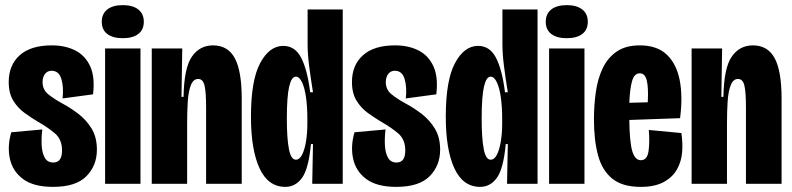

<svg xmlns="http://www.w3.org/2000/svg" viewBox="-20 -717 3089 749"><path d="M187 12Q111 12 70 -18.5Q29 -49 18.5 -98Q8 -147 24 -201L145 -212Q141 -180 142.5 -150.5Q144 -121 154.5 -102Q165 -83 188 -83Q222 -83 222 -130Q222 -173 194.5 -196.5Q167 -220 128 -242Q103 -257 76.5 -276Q50 -295 32 -324Q14 -353 14 -397Q14 -463 57 -501.5Q100 -540 182 -540Q235 -540 274 -520Q313 -500 332 -458Q351 -416 343 -349L224 -333Q229 -376 219.5 -408.5Q210 -441 181 -441Q165 -441 155.5 -428.5Q146 -416 146 -397Q146 -367 168.5 -349Q191 -331 222 -314Q254 -297 285 -273.5Q316 -250 337 -216Q358 -182 358 -133Q358 -71 317 -29.5Q276 12 187 12Z M390 0V-528H528V0ZM459 -568Q420 -568 398.5 -584.5Q377 -601 377 -632Q377 -663 398.5 -680Q420 -697 459 -697Q498 -697 519.5 -680Q541 -663 541 -632Q541 -601 519.5 -584.5Q498 -568 459 -568Z M572 0V-313V-528H691L688 -339H696Q698 -452 728.5 -496Q759 -540 811 -540Q869 -540 896 -490Q923 -440 923 -332V0H784V-298Q784 -357 778 -383Q772 -409 753 -409Q734 -409 724.5 -384.5Q715 -360 712.5 -321Q710 -282 710 -236V0Z M1093 12Q1026 12 992.5 -60.5Q959 -133 959 -262Q959 -404 995 -471Q1031 -538 1085 -538Q1131 -538 1155 -491.5Q1179 -445 1190 -357H1201Q1192 -412 1186 -459.5Q1180 -507 1180 -543V-680H1317V-249V0H1198L1201 -155H1193Q1184 -59 1158.5 -23.5Q1133 12 1093 12ZM1134 -94Q1149 -94 1159 -114.5Q1169 -135 1174 -167Q1179 -199 1179 -234V-255Q1179 -298 1174 -335.5Q1169 -373 1158.5 -395.5Q1148 -418 1134 -418Q1117 -418 1108 -379Q1099 -340 1099 -254Q1099 -178 1107 -136Q1115 -94 1134 -94Z M1526 12Q1450 12 1409 -18.5Q1368 -49 1357.5 -98Q1347 -147 1363 -201L1484 -212Q1480 -180 1481.5 -150.5Q1483 -121 1493.5 -102Q1504 -83 1527 -83Q1561 -83 1561 -130Q1561 -173 1533.5 -196.5Q1506 -220 1467 -242Q1442 -257 1415.5 -276Q1389 -295 1371 -324Q1353 -353 1353 -397Q1353 -463 1396 -501.5Q1439 -540 1521 -540Q1574 -540 1613 -520Q1652 -500 1671 -458Q1690 -416 1682 -349L1563 -333Q1568 -376 1558.5 -408.5Q1549 -441 1520 -441Q1504 -441 1494.5 -428.5Q1485 -416 1485 -397Q1485 -367 1507.5 -349Q1530 -331 1561 -314Q1593 -297 1624 -273.5Q1655 -250 1676 -216Q1697 -182 1697 -133Q1697 -71 1656 -29.5Q1615 12 1526 12Z M1853 12Q1786 12 1752.5 -60.5Q1719 -133 1719 -262Q1719 -404 1755 -471Q1791 -538 1845 -538Q1891 -538 1915 -491.5Q1939 -445 1950 -357H1961Q1952 -412 1946 -459.5Q1940 -507 1940 -543V-680H2077V-249V0H1958L1961 -155H1953Q1944 -59 1918.5 -23.5Q1893 12 1853 12ZM1894 -94Q1909 -94 1919 -114.5Q1929 -135 1934 -167Q1939 -199 1939 -234V-255Q1939 -298 1934 -335.5Q1929 -373 1918.5 -395.5Q1908 -418 1894 -418Q1877 -418 1868 -379Q1859 -340 1859 -254Q1859 -178 1867 -136Q1875 -94 1894 -94Z M2122 0V-528H2260V0ZM2191 -568Q2152 -568 2130.5 -584.5Q2109 -601 2109 -632Q2109 -663 2130.5 -680Q2152 -697 2191 -697Q2230 -697 2251.5 -680Q2273 -663 2273 -632Q2273 -601 2251.5 -584.5Q2230 -568 2191 -568Z M2480 12Q2408 12 2368.5 -20Q2329 -52 2313 -111Q2297 -170 2297 -251Q2297 -307 2304.5 -359Q2312 -411 2331.5 -451.5Q2351 -492 2386 -516Q2421 -540 2476 -540Q2543 -540 2581 -504Q2619 -468 2631.5 -404.5Q2644 -341 2633 -256L2435 -249Q2436 -163 2446.5 -127.5Q2457 -92 2480 -92Q2505 -92 2510 -127.5Q2515 -163 2511 -210L2638 -198Q2644 -160 2641 -123Q2638 -86 2620.5 -55.5Q2603 -25 2568.5 -6.5Q2534 12 2480 12ZM2476 -431Q2454 -431 2445.5 -400Q2437 -369 2435 -316L2507 -318Q2510 -376 2503 -403.5Q2496 -431 2476 -431Z M2678 0V-313V-528H2797L2794 -339H2802Q2804 -452 2834.5 -496Q2865 -540 2917 -540Q2975 -540 3002 -490Q3029 -440 3029 -332V0H2890V-298Q2890 -357 2884 -383Q2878 -409 2859 -409Q2840 -409 2830.5 -384.5Q2821 -360 2818.5 -321Q2816 -282 2816 -236V0Z"/></svg>

Font: Bricolage Grotesque 96pt Condensed Bricolage Grotesque 48pt Condensed Regular
Style: Bold
Weight: 700
Width: 3
Designer: Mathieu Triay
Foundry: Atelier Triay
Version: Version 1.001; ttfautohint (v1.8.4.7-5d5b);gftools[0.9.33.de